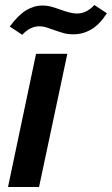

<svg xmlns="http://www.w3.org/2000/svg" viewBox="-20 -747 447 767"><path d="M124 -532H249L136 0H12ZM193 -628Q180 -633 165.5 -637.5Q151 -642 138 -642Q100 -642 69 -608L19 -641Q53 -687 84.5 -706Q116 -725 150 -725Q167 -725 182.5 -721Q198 -717 223 -708Q239 -702 256 -697.5Q273 -693 287 -693Q326 -693 357 -727L407 -694Q377 -648 344 -629Q311 -610 274 -610Q251 -610 235 -614.5Q219 -619 193 -628Z"/></svg>

Font: Mona Sans SemiBold
Style: Italic
Weight: 600
Italic angle: -11.7°
Designer: Deni Anggara
Foundry: GitHub
Version: Version 2.000